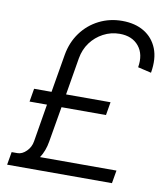

<svg xmlns="http://www.w3.org/2000/svg" viewBox="-81 -779 730 846"><g transform="rotate(10 284.5 -356.0)"><path d="M8 0 18 -58H44Q65 -58 84 -77Q103 -96 107 -122L135 -291H57L67 -350H145L174 -521Q184 -578 215.5 -621Q247 -664 294.5 -688Q342 -712 398 -712Q456 -712 496.5 -687.5Q537 -663 555 -618Q573 -573 562 -509L502 -523Q512 -582 482.5 -618Q453 -654 397 -654Q358 -654 324 -636Q290 -618 267.5 -587.5Q245 -557 238 -517L210 -350H409L399 -291H200L173 -133Q166 -90 145 -58H487L477 0Z"/></g></svg>

Font: Figtree Light
Style: Italic
Weight: 300
Italic angle: -9.5°
Foundry: Erik Kennedy
Version: Version 2.001; ttfautohint (v1.8.4.7-5d5b);gftools[0.9.27]